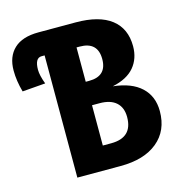

<svg xmlns="http://www.w3.org/2000/svg" viewBox="-100 -750 799 841"><g transform="rotate(-15 300.0 -329.5)"><path d="M572.8 -188Q572.8 -99.6 512.2 -49.8Q451.7 0 344.7 0H148.4V-554.2H134.8Q104 -554.2 104 -500.5Q104 -475.6 119.1 -435.1L14.6 -426.8Q0 -478 0 -524.9Q0 -587.9 37.4 -623.3Q74.7 -658.7 148.4 -658.7H316.9Q423.3 -658.7 478.3 -616Q533.2 -573.2 533.2 -493.2Q533.2 -437 501 -398.7Q468.8 -360.4 401.9 -346.2Q485.4 -337.4 529.1 -296.4Q572.8 -255.4 572.8 -188ZM427.7 -200.2Q427.7 -243.2 401.9 -266.4Q376 -289.6 326.7 -289.6H292.5V-106.9H330.1Q427.7 -106.9 427.7 -200.2ZM388.2 -473.6Q388.2 -551.8 306.6 -551.8H292.5V-396H307.6Q388.2 -396 388.2 -473.6Z"/></g></svg>

Font: Liberation Mono
Style: Bold
Weight: 700
Monospace: yes
Designer: Steve Matteson
Foundry: Ascender Corporation
Version: Version 2.1.5